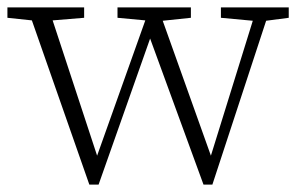

<svg xmlns="http://www.w3.org/2000/svg" viewBox="-23 -488 806 518"><path d="M756 -468V-440L695 -432L550 10H526L382 -384L243 10H218L63 -433L-3 -440V-468H204V-440L119 -433L239 -68L369 -433L294 -440V-468H492V-440L416 -432L546 -68L659 -432L573 -440V-468Z"/></svg>

Font: TypoPRO Source Serif Pro
Style: Regular
Weight: 300
Designer: Frank Grießhammer
Foundry: Adobe Systems Incorporated
Version: Version 1.017;PS (version unavailable);hotconv 1.0.79;makeot